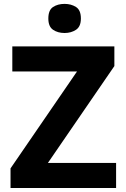

<svg xmlns="http://www.w3.org/2000/svg" viewBox="-20 -948 636 968"><path d="M33.1 0V-99.1L368.2 -587.6H42.1V-714H556.6V-614.9L221.4 -126.4H565.3V0ZM305.6 -928.4Q338.5 -928.4 363.1 -912.8Q387.8 -897.2 387.8 -854.7Q387.8 -813.9 363.1 -797.8Q338.5 -781.6 305.6 -781.6Q271.4 -781.6 247.6 -797.8Q223.7 -813.9 223.7 -854.7Q223.7 -897.2 247.6 -912.8Q271.4 -928.4 305.6 -928.4Z"/></svg>

Font: Noto Sans Symbols
Style: Regular
Weight: 400
Designer: Monotype Design Team
Foundry: Monotype Imaging Inc.
Version: Version 2.002